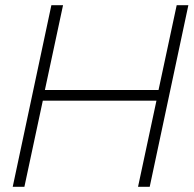

<svg xmlns="http://www.w3.org/2000/svg" viewBox="-20 -720 746 740"><path d="M29 0 178 -700H223L153 -373H591L661 -700H706L557 0H512L583 -332H145L74 0Z"/></svg>

Font: Red Hat Display
Style: Italic
Weight: 300
Italic angle: -12°
Designer: Pentagram, MCKL
Foundry: Pentagram, MCKL
Version: Version 1.023